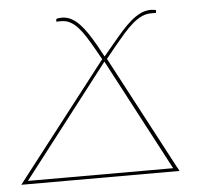

<svg xmlns="http://www.w3.org/2000/svg" viewBox="-61 -538 614 582"><g transform="rotate(-5 246.0 -247.0)"><path d="M-19 0 258.5 -358 238.5 -393.5Q227 -413.5 216.5 -430Q206 -446.5 195 -458.5Q184 -470.5 171.8 -477Q159.5 -483.5 145 -483.5H129.5L130.5 -490.5Q130.5 -492.5 136.5 -493.2Q142.5 -494 147.5 -494Q163 -494 176 -487Q189 -480 200.8 -467.8Q212.5 -455.5 223.8 -438.8Q235 -422 246.5 -402L266.5 -365.5L297 -402Q313.5 -422 328.5 -438.8Q343.5 -455.5 358 -467.8Q372.5 -480 387.2 -487Q402 -494 418 -494Q423 -494 428.8 -493.2Q434.5 -492.5 434 -490.5L433 -483.5H417.5Q403 -483.5 389.2 -477Q375.5 -470.5 361.5 -458.5Q347.5 -446.5 333 -430Q318.5 -413.5 302 -393.5L273 -357.5L457 -10H457.5L462.5 0ZM2 -10H444L264.5 -350Z"/></g></svg>

Font: Lato Hairline
Style: Italic
Weight: 100
Italic angle: -7°
Designer: Lukasz Dziedzic
Foundry: tyPoland Lukasz Dziedzic
Version: Version 2.007; 2014-02-27